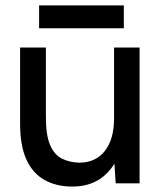

<svg xmlns="http://www.w3.org/2000/svg" viewBox="-20 -675 601 707"><path d="M406 0 400 -92V-500H494V0ZM54 -244V-500H149V-244ZM149 -244Q149 -177 164.5 -141Q180 -105 208 -91Q236 -77 271 -76Q332 -76 366 -119Q400 -162 400 -240H441Q441 -161 417.5 -104.5Q394 -48 351 -18Q308 12 246 12Q188 12 144.5 -12Q101 -36 77.5 -87Q54 -138 54 -219V-244ZM124 -571V-655H436V-571Z"/></svg>

Font: Figtree Light Medium
Style: Regular
Weight: 500
Version: Version 2.001;gftools[0.9.30]